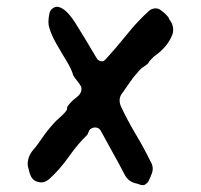

<svg xmlns="http://www.w3.org/2000/svg" viewBox="-20 -526 586 561"><path d="M484 -426Q477 -407 463 -390.5Q449 -374 430 -361Q426 -357 422.5 -353.5Q419 -350 415 -345Q414 -341 409 -337.5Q404 -334 400 -331Q394 -328 388 -321Q372 -304 361.5 -288.5Q351 -273 338 -255Q324 -238 333 -216Q352 -175 376.5 -134Q401 -93 420 -54Q432 -34 421 -13Q420 -9 417.5 -4.5Q415 0 413 5Q411 8 408 10Q405 12 403 14Q397 16 390 14Q386 12 382 11Q378 10 374 9Q353 3 343 -18Q327 -49 309 -81Q291 -113 275 -143Q271 -151 262.5 -153Q254 -155 246 -150Q246 -149 244 -149Q239 -144 239 -140Q238 -139 237 -136Q236 -133 234 -131Q207 -105 181 -68Q155 -31 124 -3Q109 10 93 6Q76 3 69 -14Q66 -21 64.5 -28.5Q63 -36 61 -43Q60 -65 73 -83Q88 -100 102 -121Q116 -142 133 -161Q142 -172 154.5 -182.5Q167 -193 174 -203Q176 -205 176 -209.5Q176 -214 178 -216Q187 -229 203 -241Q219 -253 218 -268Q218 -274 207.5 -287Q197 -300 194 -306Q189 -324 174 -348.5Q159 -373 144.5 -398.5Q130 -424 124 -445Q119 -460 124 -485Q126 -497 136 -503Q146 -509 156 -504Q177 -496 202 -456Q227 -416 263 -355Q268 -348 275.5 -347Q283 -346 289 -353Q321 -388 351 -425.5Q381 -463 415 -494Q423 -501 433.5 -501.5Q444 -502 451 -495Q454 -494 454 -493Q465 -485 473 -474Q474 -469 478 -465Q490 -446 484 -426Z"/></svg>

Font: Slackside One
Style: Regular
Weight: 400
Version: Version 1.000